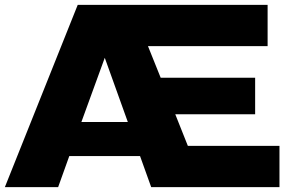

<svg xmlns="http://www.w3.org/2000/svg" viewBox="-20 -770 1210 790"><path d="M0 0 299.8 -750H1081.1V-580.1H588.9L641.1 -450.2H1029.8V-299.8H701.2L752.9 -169.9H1129.9V0H602.1L556.2 -127.9H265.1L219.2 0ZM314.9 -268.1H505.9L411.1 -532.2Z"/></svg>

Font: Mayenne Sans Regular
Style: Regular
Weight: 600
Width: 6
Designer: Jérémy Landes — Studio Triple
Foundry: Jérémy Landes — Studio Triple
Version: Version 1.001;hotconv 1.0.109;makeotfexe 2.5.65596